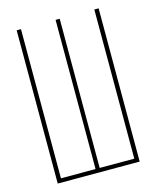

<svg xmlns="http://www.w3.org/2000/svg" viewBox="-110 -807 721 884"><g transform="rotate(-15 250.0 -365.0)"><path d="M54.7 0V-730.5H75.2V-19.5H240.2V-730.5H259.8V-19.5H424.8V-730.5H445.3V0Z"/></g></svg>

Font: Mgen+ 1mn thin
Style: Regular
Weight: 100
Designer: [Source Han Sans]
Ryoko NISHIZUKA  (kana & ideographs); Paul D. Hunt (Latin, Greek & Cyrillic); Wenlong ZHANG  (bopomofo
Version: Version 1.059.20150602